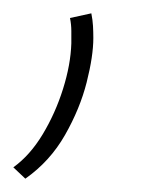

<svg xmlns="http://www.w3.org/2000/svg" viewBox="-96 -67 241 288"><path d="M9 -40 41 -47Q43 -37 43.5 -28Q44 -19 44 -10Q44 17 34 56.5Q24 96 1.5 135.5Q-21 175 -58 201L-76 184Q-51 166 -32 134.5Q-13 103 -1.5 66.5Q10 30 11 -2Q11 -11 11 -20.5Q11 -30 9 -40Z"/></svg>

Font: Georama SemiCondensed ExtraLight
Style: Italic
Weight: 200
Width: 4
Italic angle: -9°
Designer: Jean-Baptiste Levee
Foundry: Production Type
Version: Version 1.000